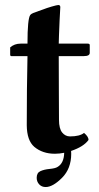

<svg xmlns="http://www.w3.org/2000/svg" viewBox="-20 -610 398 774"><path d="M164.1 144Q147.9 144 137.9 133.1Q127.9 122.1 127.9 106.9Q127.9 86.9 142.6 80.1Q157.2 73.2 180.2 71Q203.1 68.8 211.9 63Q237.8 47.9 238.8 5.9Q219.7 9.8 201.2 9.8Q151.4 9.8 118.2 -18.1Q88.4 -43.9 87.9 -105Q87.9 -252.9 90.8 -383.8H25.9Q21 -383.8 21 -390.1V-418.9Q38.1 -434.1 63 -434.1H90.8Q90.8 -535.2 102.1 -549.8Q105 -553.7 114 -557.6Q123 -561.5 136.2 -565.7Q149.4 -569.8 154.8 -572.3Q166.5 -577.1 188.2 -583.5Q210 -589.8 215.3 -589.8Q223.1 -589.8 223.1 -581.1Q220.2 -534.2 217.8 -467.8L216.8 -434.1H334Q341.8 -434.1 341.8 -428.2V-397Q341.8 -383.8 317.9 -383.8H216.8Q216.8 -327.6 217.3 -236.8Q217.8 -146 217.8 -127Q217.8 -91.8 230.5 -75.9Q243.2 -60.1 262.2 -60.1Q301.3 -60.1 318.8 -74.2Q336.9 -59.1 336.9 -45.9Q317.4 -18.6 266.6 -1.5Q266.6 1.5 266.8 4.4Q267.1 7.3 267.1 9.8Q267.1 69.8 230 106.9Q192.9 144 164.1 144Z"/></svg>

Font: Linux Libertine
Style: Bold
Weight: 700
Designer: Philipp H. Poll
Foundry: Philipp H. Poll
Version: Version 5.0.3